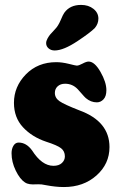

<svg xmlns="http://www.w3.org/2000/svg" viewBox="-20 -753 499 786"><path d="M298.3 -585.4Q240.2 -546.4 203.6 -546.4Q189 -546.4 179 -554.9Q168.9 -563.5 168.9 -576.2Q168.9 -585.4 174.6 -595.5Q180.2 -605.5 185.3 -611.6Q190.4 -617.7 205.1 -633.3Q218.3 -646.5 228.3 -670.4Q238.3 -694.3 243.2 -700.7Q266.1 -732.9 312 -732.9Q342.3 -732.9 362.5 -716.8Q382.8 -700.7 382.8 -676.8Q382.8 -655.8 368.2 -638.2Q348.6 -618.7 298.3 -585.4ZM111.3 -137.2Q151.4 -74.2 198.7 -74.2Q221.2 -74.2 233.4 -85.7Q245.6 -97.2 245.6 -112.8Q245.6 -133.8 230.2 -146Q214.8 -158.2 168.9 -172.9Q110.8 -192.4 74 -232.2Q37.1 -272 37.1 -332Q37.1 -398.4 85.9 -448.5Q134.8 -498.5 210.4 -498.5Q233.9 -498.5 262 -491.5Q290 -484.4 294.4 -484.4Q302.7 -484.4 318.1 -492.7Q333.5 -501 342.8 -501Q367.2 -501 391.4 -458.7Q415.5 -416.5 415.5 -383.8Q415.5 -358.9 403.8 -346.4Q392.1 -334 376.5 -334Q351.6 -334 331.1 -351.6Q325.7 -356.4 313.5 -370.6Q301.3 -384.8 298.3 -387.7Q276.9 -410.2 246.6 -410.2Q227.5 -410.2 216.1 -399.7Q204.6 -389.2 204.6 -372.6Q204.6 -352.1 223.4 -338.9Q242.2 -325.7 304.7 -301.3Q428.2 -256.3 428.2 -150.9Q428.2 -82 375 -34.7Q321.8 12.7 241.7 12.7Q223.1 12.7 205.6 10.7Q188 8.8 171.1 5.6Q154.3 2.4 150.4 2Q135.3 1 124.3 1.7Q113.3 2.4 102.1 1Q90.8 -0.5 82 -6.3Q61.5 -19.5 44.4 -54.7Q27.3 -89.8 27.3 -125.5Q27.3 -144 35.2 -156.7Q43 -169.4 56.2 -169.4Q87.9 -169.4 111.3 -137.2Z"/></svg>

Font: Cooper* ExtraBold
Style: Regular
Weight: 800
Designer: Owen Earl
Foundry: indestructible type*
Version: Version 0.001